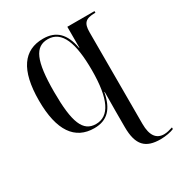

<svg xmlns="http://www.w3.org/2000/svg" viewBox="-184 -670 966 1034"><g transform="rotate(-30 299.0 -153.0)"><path d="M514 240C546 240 581 233 598 225V215C579 221 561 226 544 226C497 226 470 193 470 119V-451C470 -508 489 -526 547 -526H550V-536H381V-406H379C362 -501 316 -546 235 -546C116 -546 50 -459 50 -268C50 -81 115 10 235 10C316 10 360 -36 378 -132H380C380 -91 379 -52 379 -13V86C379 200 422 240 514 240ZM254 -5C174 -5 144 -78 144 -268C144 -462 177 -531 256 -531C343 -531 379 -438 379 -268C379 -88 336 -5 254 -5Z"/></g></svg>

Font: Noto Serif Display SemiCondensed
Style: Regular
Weight: 400
Width: 4
Designer: Monotype Design Team
Foundry: Monotype Imaging Inc.
Version: Version 2.009